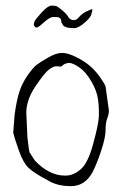

<svg xmlns="http://www.w3.org/2000/svg" viewBox="-20 -633 429 674"><path d="M304.7 -599.6 300.8 -583Q297.9 -571.3 276.4 -552.7Q254.9 -534.2 240.2 -534.2Q225.6 -534.2 215.3 -536.6Q205.1 -539.1 200.2 -545.9V-546.9Q197.3 -551.8 195.3 -554.7Q196.3 -573.2 177.7 -573.2H166Q155.3 -573.2 135.7 -555.7Q116.2 -538.1 110.8 -536.6Q105.5 -535.2 102.1 -539.6Q98.6 -543.9 98.6 -546.9Q98.6 -549.8 101.1 -557.1Q103.5 -564.5 126 -588.9Q148.4 -613.3 160.6 -613.3Q172.9 -613.3 178.2 -611.3Q183.6 -609.4 199.2 -596.2Q214.8 -583 219.7 -573.7Q224.6 -564.5 235.8 -562.5Q247.1 -560.5 256.8 -572.3Q266.6 -584 281.2 -591.8L300.8 -600.6Q302.7 -600.6 304.7 -599.6ZM350.6 -329.1 362.3 -245.1Q362.3 -232.4 356.4 -217.3Q350.6 -202.1 350.6 -176.3Q350.6 -150.4 335.4 -104.5Q320.3 -58.6 304.7 -28.3Q278.3 20.5 228.5 20.5Q178.7 20.5 144.5 -2Q101.6 -24.4 81.5 -42.5Q61.5 -60.5 45.4 -106.9Q29.3 -153.3 26.4 -167L31.2 -229.5Q38.1 -280.3 47.9 -310.5Q57.6 -340.8 76.7 -368.2Q95.7 -395.5 108.4 -405.3Q121.1 -415 149.4 -431.2Q177.7 -447.3 197.8 -447.3Q217.8 -447.3 246.6 -433.1Q275.4 -418.9 294.9 -402.3Q314.5 -385.7 331.1 -362.3Q347.7 -338.9 350.6 -329.1ZM222.7 -412.1H221.7Q209 -411.1 199.2 -403.3V-402.3Q196.3 -399.4 193.4 -399.4Q193.4 -399.4 192.4 -399.4L176.8 -400.4Q168 -400.4 152.8 -389.6Q137.7 -378.9 105.5 -331.5Q73.2 -284.2 72.3 -239.3L76.2 -151.4Q81.1 -106.4 84 -97.7L102.5 -69.3Q152.3 -16.6 208 -16.6H210.9Q237.3 -16.6 263.2 -38.6Q289.1 -60.5 307.6 -129.9Q326.2 -198.2 327.1 -225.6Q327.1 -225.6 327.1 -236.3Q327.1 -236.3 327.1 -245.1Q327.1 -263.7 324.2 -283.2Q320.3 -313.5 300.8 -347.2Q281.2 -380.9 258.3 -396.5Q235.4 -412.1 222.7 -412.1Z"/></svg>

Font: Drukaatie burti
Style: Thin
Weight: 100
Version: Version 0.14